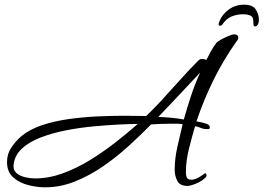

<svg xmlns="http://www.w3.org/2000/svg" viewBox="-20 -744 1127 821"><path d="M1023 -724Q1061 -724 1074 -703Q1087 -682 1087 -662Q1087 -646 1082 -638.5Q1077 -631 1071 -631Q1065 -631 1064 -638Q1063 -645 1063 -655Q1063 -672 1050.5 -677.5Q1038 -683 1019 -683Q993 -683 970 -673.5Q947 -664 930 -638Q926 -634 921 -634Q915 -634 915 -640Q915 -645 918 -652Q929 -682 958 -703Q987 -724 1023 -724ZM173 57Q139 57 101 47.5Q63 38 36.5 14.5Q10 -9 10 -51Q10 -86 29 -114Q48 -142 73 -163Q109 -192 160.5 -209Q212 -226 271.5 -234.5Q331 -243 392.5 -246Q454 -249 509 -249Q535 -249 559.5 -248.5Q584 -248 605 -248Q633 -274 670 -314Q707 -354 747.5 -399.5Q788 -445 828 -485Q835 -492 844 -492Q849 -492 853.5 -491Q858 -490 862 -487Q871 -505 881.5 -524Q892 -543 904 -559Q909 -566 924.5 -574.5Q940 -583 956.5 -590Q973 -597 981 -597Q999 -597 999 -582Q999 -578 996.5 -574Q994 -570 992 -568Q936 -489 893.5 -403Q851 -317 820 -225Q827 -224 840.5 -221Q854 -218 865.5 -213.5Q877 -209 877 -201Q877 -192 872 -192Q867 -192 859 -192Q850 -192 837.5 -197.5Q825 -203 814 -204Q801 -160 788 -108Q775 -56 775 -9Q775 11 781 18.5Q787 26 806 24Q817 22 830 14.5Q843 7 853 -1Q857 -3 857 -3Q863 -3 863 6Q863 11 860 14Q843 31 818.5 41Q794 51 781 51Q750 51 738.5 30Q727 9 727 -18Q727 -65 738.5 -116.5Q750 -168 761 -213Q749 -215 736 -215Q723 -215 709 -215Q684 -215 661.5 -214Q639 -213 626 -212Q582 -167 530.5 -120Q479 -73 421 -33Q363 7 300.5 32Q238 57 173 57ZM766 -233Q780 -283 797 -334.5Q814 -386 836 -434Q793 -388 747 -339Q701 -290 657 -244Q683 -243 712 -240.5Q741 -238 766 -233ZM129 19Q188 19 247.5 -2.5Q307 -24 364 -59Q421 -94 473 -134.5Q525 -175 569 -214Q538 -214 488 -211.5Q438 -209 379 -203.5Q320 -198 261.5 -186.5Q203 -175 153.5 -156Q104 -137 73 -108Q42 -79 38 -38Q36 -16 51 -3.5Q66 9 88.5 14Q111 19 129 19Z"/></svg>

Font: Corinthia
Style: Bold
Weight: 700
Designer: Robert E. Leuschke
Foundry: Robert E. Leuschke
Version: Version 1.013; ttfautohint (v1.8.3)